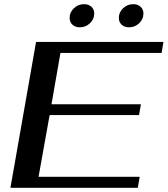

<svg xmlns="http://www.w3.org/2000/svg" viewBox="-20 -901 804 921"><path d="M153 -700H764L755 -647H270L227 -401H656L647 -349H218L165 -53H650L641 0H30ZM314 -815Q314 -842 334.5 -861.5Q355 -881 383 -881Q405 -881 418.5 -868.5Q432 -856 432 -836Q432 -809 411.5 -789.5Q391 -770 363 -770Q341 -770 327.5 -782.5Q314 -795 314 -815ZM550 -815Q550 -842 570.5 -861.5Q591 -881 619 -881Q641 -881 654.5 -868.5Q668 -856 668 -836Q668 -809 647.5 -789.5Q627 -770 599 -770Q577 -770 563.5 -782.5Q550 -795 550 -815Z"/></svg>

Font: Fahkwang Medium
Style: Italic
Weight: 500
Italic angle: -10°
Version: Version 1.000; ttfautohint (v1.6)